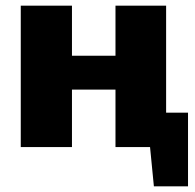

<svg xmlns="http://www.w3.org/2000/svg" viewBox="-20 -517 685 675"><path d="M641 -121V0H447V-121ZM641 -5V138H521L507 -5ZM233 -497V0H53V-497ZM395 -321V-202H226V-321ZM564 -497V0H386V-497Z"/></svg>

Font: Exo 2 ExtraBold
Style: Regular
Weight: 800
Designer: Natanael Gama
Foundry: Natanael Gama
Version: Version 2.010